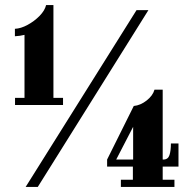

<svg xmlns="http://www.w3.org/2000/svg" viewBox="-20 -740 756 760"><path d="M39.5 -324.5V-352.5H77V-602Q59 -597.5 39 -596.5V-626Q62.5 -627 89.2 -641.5Q116 -656 136.8 -677.2Q157.5 -698.5 162.5 -720H191.5V-352.5H229.5V-324.5ZM81.5 0 520.5 -700H567.5L129.5 0ZM458.5 0V-28.5H506V-80.5H404V-108.5L509.5 -320.5Q536 -323 560.5 -342.2Q585 -361.5 591.5 -385H624V-108.5H627Q645 -108.5 650.8 -126Q656.5 -143.5 656.5 -172H686.5V-80.5H624V-28.5H670.5V0ZM507 -108.5V-238L440 -108.5Z"/></svg>

Font: Imbue 10pt
Style: Bold
Weight: 700
Designer: Tyler Finck
Foundry: Etcetera Type Company
Version: Version 1.102; ttfautohint (v1.8.3)